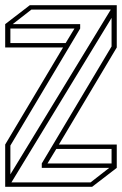

<svg xmlns="http://www.w3.org/2000/svg" viewBox="-20 -720 470 740"><path d="M0 0V-163L223 -537H0V-627L95 -700H430V-537L207 -163H430V-73L335 0ZM289 -610 20 -159V-48L407 -683H101L29 -627H289ZM141 -73V-90L410 -541V-651L24 -17H329L401 -73ZM20 -554H233L267 -610H20ZM163 -90H410V-146H197Z"/></svg>

Font: Imposible
Style: Regular
Weight: 400
Designer: Rodrigo Fuenzalida
Foundry: fragTYPE
Version: Version 1.000